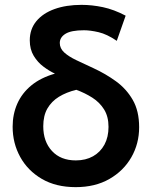

<svg xmlns="http://www.w3.org/2000/svg" viewBox="-20 -755 624 790"><path d="M291.5 15Q210 15 152 -19Q94 -53 63 -109.5Q32 -166 32 -233.5Q32 -285 51.2 -328.5Q70.5 -372 109.2 -403.8Q148 -435.5 206 -452Q182.5 -463 158.8 -480.8Q135 -498.5 118.8 -525.2Q102.5 -552 102.5 -589Q102.5 -635 129.5 -667.8Q156.5 -700.5 204.5 -717.8Q252.5 -735 315.5 -735Q358.5 -735 403.5 -725.5Q448.5 -716 497 -690.5L460.5 -587Q420 -614.5 385.8 -622.5Q351.5 -630.5 325.5 -630.5Q273 -630.5 249.5 -616Q226 -601.5 226 -578Q226 -556 244.2 -539.2Q262.5 -522.5 294 -507.5Q325.5 -492.5 364.5 -474.5Q414.5 -451.5 457.2 -420.5Q500 -389.5 526.2 -344Q552.5 -298.5 552.5 -231.5Q552.5 -164 520.5 -108Q488.5 -52 430 -18.5Q371.5 15 291.5 15ZM292 -95Q332.5 -95 362.8 -112Q393 -129 409.8 -160Q426.5 -191 426.5 -233Q426.5 -275.5 408.2 -304.8Q390 -334 359.8 -353.2Q329.5 -372.5 294 -385.5Q253 -375.5 222.5 -356.8Q192 -338 175 -308.5Q158 -279 158 -235.5Q158 -172.5 193.8 -133.8Q229.5 -95 292 -95Z"/></svg>

Font: Geologica Thin Roman Medium
Style: Regular
Weight: 500
Version: Version 1.010;gftools[0.9.28]